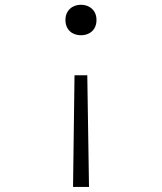

<svg xmlns="http://www.w3.org/2000/svg" viewBox="-20 -532 660 782"><path d="M335.5 -225.5 342.5 229.5H277.5L283.5 -225.5ZM373 -450.5Q373 -431.5 364.8 -417.2Q356.5 -403 342 -395.8Q327.5 -388.5 310 -388.5Q292 -388.5 277.5 -395.8Q263 -403 254.8 -417.2Q246.5 -431.5 246.5 -450.5Q246.5 -469.5 254.8 -483.5Q263 -497.5 277.5 -505Q292 -512.5 310 -512.5Q327.5 -512.5 342 -505Q356.5 -497.5 364.8 -483.5Q373 -469.5 373 -450.5Z"/></svg>

Font: Monaspace Argon Var ExtraLight
Style: Regular
Weight: 200
Designer: Riley Cran and the Lettermatic Team
Version: Version 1.200 (Monaspace Argon Var)